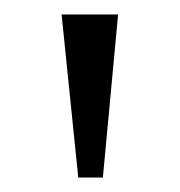

<svg xmlns="http://www.w3.org/2000/svg" viewBox="-20 -819 249 265"><path d="M65 -799 88 -574H122L143 -799Z"/></svg>

Font: Noto Serif Sinhala SemiCondensed Light
Style: Regular
Weight: 300
Width: 4
Designer: Jelle Bosma - Monotype Design Team
Foundry: Monotype Imaging Inc.
Version: Version 2.007